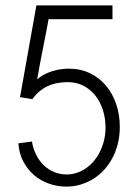

<svg xmlns="http://www.w3.org/2000/svg" viewBox="-20 -690 524 719"><path d="M116.3 -669.9 55 -326.3 101.1 -318.7Q113.5 -335.6 127.8 -347.7Q142 -359.7 158.5 -367.4Q175 -375.1 193.8 -378.8Q212.6 -382.4 233.9 -382.4Q266.9 -382.4 293 -368.7Q319.2 -354.9 337.4 -331.6Q355.7 -308.3 365.5 -277.4Q375.2 -246.5 375.2 -212Q375.2 -188.7 370.1 -166.6Q365 -144.5 355.8 -125Q346.6 -105.5 333.3 -89.2Q320.1 -72.9 303.7 -61.2Q287.4 -49.6 268.6 -43.1Q249.7 -36.7 229.2 -36.7Q204.4 -36.7 182.5 -45.9Q160.6 -55.1 143.6 -71.5Q126.6 -88 115.2 -110.6Q103.8 -133.3 99.7 -159.9L48.8 -153.3Q51.6 -114.8 67.5 -84.7Q83.4 -54.7 107.9 -33.9Q132.4 -13.1 163.6 -2.2Q194.8 8.8 228.4 8.8Q256.7 8.8 282.3 1Q308 -6.8 330.4 -20.8Q352.7 -34.9 370.8 -55Q388.9 -75.1 401.8 -99.8Q414.7 -124.5 421.7 -153.5Q428.6 -182.6 428.6 -214.4Q428.6 -259.9 415.3 -299.6Q402 -339.3 377.1 -369Q352.1 -398.8 316.9 -415.8Q281.6 -432.9 237.5 -432.9Q222.5 -432.9 205.9 -430.4Q189.4 -427.9 173.6 -422.8Q157.8 -417.7 143.8 -410.1Q129.7 -402.6 119.1 -392.7Q123.7 -419.4 129.1 -448Q134.5 -476.6 140.2 -505.4Q145.9 -534.3 151.6 -562.9Q157.2 -591.4 161.9 -618.2H401.2V-669.9Z"/></svg>

Font: SaysetthaMai Thin
Style: Regular
Weight: 100
Designer: John M. Durdin
Foundry: Lao Script for Windows
Version: Version 1.101